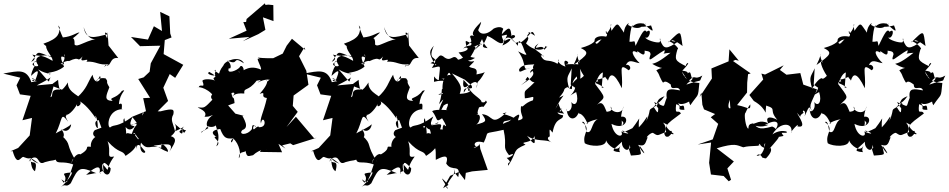

<svg xmlns="http://www.w3.org/2000/svg" viewBox="-108 -881 5751 1164"><path d="M467 -92C434 -60 491 -28 495 -62C425 -45 436 48 465 11C381 2 457 11 379 55C369 47 337 61 324 115C328 93 335 57 359 105C282 -14 332 1 265 -60C252 -28 304 -49 263 -99C300 -69 325 -107 323 -131C328 -118 222 -73 229 -70C274 -157 256 -209 305 -143C273 -195 307 -175 292 -185C310 -180 353 -228 365 -263C338 -209 405 -252 371 -270C388 -260 422 -239 474 -162C462 -201 485 -169 485 -107C485 -91 448 -147 490 -153L507 -107ZM542 -648C511 -704 545 -678 543 -673C469 -656 413 -633 399 -717C424 -634 470 -642 478 -646C393 -627 362 -592 344 -611C347 -685 302 -614 374 -684C357 -685 330 -659 273 -654C268 -663 229 -758 254 -714C250 -682 255 -650 155 -616C185 -585 174 -614 174 -618C160 -575 210 -548 211 -512C137 -555 136 -537 88 -550C97 -538 117 -523 81 -506C134 -573 97 -576 217 -529C195 -555 75 -555 123 -486C131 -469 46 -486 120 -512C78 -511 107 -470 104 -483C104 -483 86 -460 80 -421C147 -486 115 -421 104 -389C81 -410 77 -379 119 -393C60 -406 93 -416 114 -389C81 -383 79 -383 83 -380C54 -468 3 -451 -88 -435L15 -410L-8 -364L13 -309L78 -300L28 -152L86 -166L72 -60L2 16L-44 36L-31 35C-1 141 20 57 38 72C95 95 51 52 127 111C64 87 94 66 66 100C89 48 66 135 104 157C127 71 75 127 75 83C138 47 114 129 164 102C219 87 197 97 230 87C238 117 271 92 336 116C313 180 324 162 300 212C303 251 236 172 279 227C315 175 233 172 329 164C329 164 327 192 261 254C290 226 289 261 321 230C368 133 373 125 476 169C468 167 451 174 414 179C484 115 504 127 496 165C516 183 474 164 520 155C510 89 524 97 563 140C559 208 502 173 513 113C569 173 520 154 584 68C530 79 570 43 544 -25C616 55 635 25 653 64C653 64 709 31 717 0C735 67 703 -30 746 6C737 -58 676 -64 740 -72C645 -59 686 -94 634 -54C623 -71 674 9 675 -61C642 -2 671 -29 646 -164C625 -149 665 -57 708 -115C644 -133 728 -120 727 -140C691 -119 665 -110 697 -175C598 -103 586 -131 559 -108C539 -113 546 -218 635 -219C620 -206 647 -268 613 -249C617 -322 669 -343 631 -330C595 -279 547 -293 575 -269C518 -271 537 -303 555 -352C527 -396 554 -378 532 -406C463 -417 465 -356 498 -420C513 -404 469 -351 453 -428C423 -382 421 -345 358 -289C403 -292 298 -315 304 -381C264 -321 250 -317 244 -397C192 -357 184 -370 272 -336C182 -350 223 -296 198 -292L221 -373L115 -363C131 -374 161 -384 199 -412C178 -385 212 -359 123 -460C183 -424 218 -438 192 -430C162 -449 222 -430 280 -477C259 -528 253 -550 285 -532C267 -578 306 -536 263 -489C281 -532 291 -474 260 -496C313 -522 312 -507 309 -510C387 -548 352 -495 393 -539C361 -487 443 -540 416 -507C478 -511 487 -483 553 -492C501 -470 538 -470 528 -487C571 -468 551 -537 609 -529L550 -605L544 -688Z M759 -199C772 -203 748 -167 719 -156C723 -89 719 -158 685 -52C723 -105 698 -49 766 -17C733 -59 699 -43 772 37C777 56 729 45 747 -16C788 38 803 -8 869 16C871 -31 884 -54 836 -15C898 -21 925 52 903 37C860 21 877 17 823 2C893 -6 954 -23 918 41C940 0 985 -46 916 -58C913 -34 988 -94 946 -137C963 -116 988 -106 1008 -75C1032 -111 1018 -74 996 -106C1003 -72 998 -62 979 -82C1020 -132 1025 -116 953 -85C941 -138 923 -152 943 -188C948 -217 947 -227 865 -206H848L911 -269L882 -349L921 -432L954 -409L1003 -488L884 -553L891 -638L932 -654L924 -678L919 -782L863 -809L874 -693L825 -722L789 -641L686 -657L741 -601L864 -604L806 -497L799 -446L763 -412L730 -402L802 -288L760 -286L777 -207L693 -173L724 -133L747 -165Z M1603 0 1652 -12 1669 -1 1812 -46 1796 -43 1686 -173 1629 -111 1697 -203 1667 -239 1672 -302 1762 -367 1749 -452 1705 -540 1737 -593 1743 -578 1662 -646 1630 -604 1606 -556 1548 -528C1428 -527 1452 -542 1470 -519C1429 -548 1482 -472 1474 -459C1387 -498 1351 -427 1337 -447C1395 -426 1360 -506 1345 -473C1328 -452 1261 -427 1280 -469C1290 -454 1302 -490 1270 -514C1347 -478 1294 -549 1371 -497C1348 -547 1256 -515 1247 -485C1200 -426 1244 -424 1187 -455C1198 -442 1207 -483 1194 -432C1214 -412 1130 -430 1161 -445C1241 -399 1160 -425 1197 -390C1193 -399 1128 -408 1119 -391C1139 -338 1107 -378 1097 -353C1067 -350 1120 -366 1174 -314C1199 -269 1201 -307 1200 -314C1145 -310 1187 -253 1189 -286C1126 -220 1133 -228 1091 -230C1088 -227 1157 -208 1132 -173C1163 -174 1151 -173 1183 -184C1123 -143 1151 -99 1158 -106C1090 -66 1124 -98 1112 -74C1152 -124 1104 -48 1161 -131C1110 -113 1231 -89 1201 -155C1185 -109 1241 -76 1203 6C1246 -23 1164 -52 1205 -53C1189 -57 1153 -90 1227 -99C1250 -41 1264 -39 1308 -42C1292 9 1284 -37 1307 -40C1344 -8 1356 61 1340 78C1340 17 1399 62 1375 12C1389 72 1387 69 1426 60C1467 21 1518 20 1506 24C1537 -42 1516 -40 1468 40L1602 42L1580 -9L1623 20ZM1314 -256C1309 -313 1304 -264 1295 -317C1324 -327 1315 -303 1287 -292C1312 -299 1309 -319 1373 -314C1369 -354 1395 -323 1447 -391C1436 -389 1503 -406 1454 -382C1464 -381 1468 -394 1514 -399C1535 -390 1569 -443 1514 -387C1489 -403 1548 -403 1466 -312C1514 -329 1463 -292 1510 -287C1491 -200 1464 -159 1474 -133C1485 -197 1526 -104 1458 -110C1452 -71 1483 -145 1432 -97C1418 -97 1434 -140 1444 -108C1424 -132 1421 -124 1419 -98C1387 -56 1334 -65 1362 -93C1422 -112 1334 -203 1370 -179L1319 -192L1275 -242ZM1364 -631 1458 -674 1501 -700 1486 -776 1550 -753 1549 -850 1519 -853 1501 -851 1498 -861 1387 -766 1384 -748 1367 -747 1387 -695 1279 -646 1405 -657Z M2289 -92C2256 -60 2313 -28 2317 -62C2247 -45 2258 48 2287 11C2203 2 2279 11 2201 55C2191 47 2159 61 2146 115C2150 93 2157 57 2181 105C2104 -14 2154 1 2087 -60C2074 -28 2126 -49 2085 -99C2122 -69 2147 -107 2145 -131C2150 -118 2044 -73 2051 -70C2096 -157 2078 -209 2127 -143C2095 -195 2129 -175 2114 -185C2132 -180 2175 -228 2187 -263C2160 -209 2227 -252 2193 -270C2210 -260 2244 -239 2296 -162C2284 -201 2307 -169 2307 -107C2307 -91 2270 -147 2312 -153L2329 -107ZM2364 -648C2333 -704 2367 -678 2365 -673C2291 -656 2235 -633 2221 -717C2246 -634 2292 -642 2300 -646C2215 -627 2184 -592 2166 -611C2169 -685 2124 -614 2196 -684C2179 -685 2152 -659 2095 -654C2090 -663 2051 -758 2076 -714C2072 -682 2077 -650 1977 -616C2007 -585 1996 -614 1996 -618C1982 -575 2032 -548 2033 -512C1959 -555 1958 -537 1910 -550C1919 -538 1939 -523 1903 -506C1956 -573 1919 -576 2039 -529C2017 -555 1897 -555 1945 -486C1953 -469 1868 -486 1942 -512C1900 -511 1929 -470 1926 -483C1926 -483 1908 -460 1902 -421C1969 -486 1937 -421 1926 -389C1903 -410 1899 -379 1941 -393C1882 -406 1915 -416 1936 -389C1903 -383 1901 -383 1905 -380C1876 -468 1825 -451 1734 -435L1837 -410L1814 -364L1835 -309L1900 -300L1850 -152L1908 -166L1894 -60L1824 16L1778 36L1791 35C1821 141 1842 57 1860 72C1917 95 1873 52 1949 111C1886 87 1916 66 1888 100C1911 48 1888 135 1926 157C1949 71 1897 127 1897 83C1960 47 1936 129 1986 102C2041 87 2019 97 2052 87C2060 117 2093 92 2158 116C2135 180 2146 162 2122 212C2125 251 2058 172 2101 227C2137 175 2055 172 2151 164C2151 164 2149 192 2083 254C2112 226 2111 261 2143 230C2190 133 2195 125 2298 169C2290 167 2273 174 2236 179C2306 115 2326 127 2318 165C2338 183 2296 164 2342 155C2332 89 2346 97 2385 140C2381 208 2324 173 2335 113C2391 173 2342 154 2406 68C2352 79 2392 43 2366 -25C2438 55 2457 25 2475 64C2475 64 2531 31 2539 0C2557 67 2525 -30 2568 6C2559 -58 2498 -64 2562 -72C2467 -59 2508 -94 2456 -54C2445 -71 2496 9 2497 -61C2464 -2 2493 -29 2468 -164C2447 -149 2487 -57 2530 -115C2466 -133 2550 -120 2549 -140C2513 -119 2487 -110 2519 -175C2420 -103 2408 -131 2381 -108C2361 -113 2368 -218 2457 -219C2442 -206 2469 -268 2435 -249C2439 -322 2491 -343 2453 -330C2417 -279 2369 -293 2397 -269C2340 -271 2359 -303 2377 -352C2349 -396 2376 -378 2354 -406C2285 -417 2287 -356 2320 -420C2335 -404 2291 -351 2275 -428C2245 -382 2243 -345 2180 -289C2225 -292 2120 -315 2126 -381C2086 -321 2072 -317 2066 -397C2014 -357 2006 -370 2094 -336C2004 -350 2045 -296 2020 -292L2043 -373L1937 -363C1953 -374 1983 -384 2021 -412C2000 -385 2034 -359 1945 -460C2005 -424 2040 -438 2014 -430C1984 -449 2044 -430 2102 -477C2081 -528 2075 -550 2107 -532C2089 -578 2128 -536 2085 -489C2103 -532 2113 -474 2082 -496C2135 -522 2134 -507 2131 -510C2209 -548 2174 -495 2215 -539C2183 -487 2265 -540 2238 -507C2300 -511 2309 -483 2375 -492C2323 -470 2360 -470 2350 -487C2393 -468 2373 -537 2431 -529L2372 -605L2366 -688Z M2578 260 2621 185 2673 162 2711 211 2716 167 2754 158 2849 149 2804 22 2799 -11C2801 13 2726 27 2791 2C2763 20 2752 -39 2825 -17C2863 -95 2810 -63 2945 -94C2969 15 2933 2 2978 60C3028 38 2990 76 2964 76C3006 117 2964 92 2973 124C3032 33 2994 32 3078 -4C3033 -28 3116 -2 3136 -63C3124 -49 3158 38 3087 -58C3142 -18 3204 -40 3237 -17C3205 -37 3211 -49 3225 -54C3223 -106 3221 -102 3242 -77C3260 -178 3305 -146 3306 -182C3258 -188 3282 -214 3251 -187C3291 -196 3314 -258 3290 -205C3247 -225 3234 -200 3312 -192C3256 -256 3298 -278 3259 -221C3309 -320 3329 -308 3281 -289C3331 -344 3297 -336 3332 -353C3386 -317 3334 -367 3389 -418C3393 -343 3425 -387 3404 -484C3411 -502 3282 -484 3334 -495C3349 -506 3296 -537 3320 -477C3242 -504 3299 -549 3272 -494C3210 -532 3194 -487 3163 -559C3139 -528 3189 -558 3188 -537C3156 -581 3102 -578 3157 -618C3109 -557 3183 -626 3192 -579C3225 -618 3206 -587 3197 -603C3204 -580 3139 -559 3081 -618C3117 -673 3068 -643 3099 -680C3086 -698 3121 -672 3136 -664C3110 -718 3118 -667 3044 -620C3019 -640 3035 -598 2992 -645C3049 -662 2979 -689 2994 -644C2989 -734 2975 -717 2924 -662C2985 -673 2969 -686 2938 -605C3001 -632 3011 -676 2916 -611C2977 -643 2912 -631 2943 -706C2925 -729 2884 -707 2884 -707C2838 -662 2785 -667 2787 -725C2739 -632 2797 -669 2719 -602C2706 -668 2722 -605 2813 -609C2748 -660 2804 -705 2809 -749C2775 -714 2740 -677 2770 -660C2726 -683 2746 -629 2742 -662C2768 -573 2731 -624 2700 -586C2730 -607 2752 -571 2672 -563C2706 -523 2722 -497 2772 -530C2687 -550 2708 -525 2669 -519C2637 -565 2629 -494 2578 -540C2549 -557 2558 -527 2502 -498C2589 -476 2535 -508 2534 -483C2484 -567 2497 -571 2522 -604C2472 -491 2572 -561 2510 -469C2573 -481 2560 -495 2552 -395C2519 -402 2525 -447 2523 -385C2589 -403 2622 -373 2567 -408C2606 -384 2607 -473 2624 -425C2600 -433 2565 -405 2577 -313C2540 -299 2534 -312 2612 -324C2543 -356 2590 -350 2553 -249C2616 -323 2543 -234 2553 -185C2591 -267 2588 -235 2562 -235C2573 -226 2631 -291 2597 -216C2631 -208 2537 -224 2512 -207C2549 -161 2530 -135 2572 -164C2595 -128 2607 -101 2583 -126C2561 -95 2594 -48 2601 -70C2639 -98 2613 -92 2560 -97C2576 -136 2565 -131 2503 -120C2490 -170 2444 -78 2451 -63C2455 -96 2475 -68 2458 -117C2524 -115 2489 -50 2522 -36C2503 6 2540 -64 2489 17C2539 1 2533 10 2534 88C2565 73 2619 43 2597 110C2631 166 2688 105 2670 193C2622 131 2664 211 2643 139C2654 192 2626 179 2597 254C2640 300 2536 160 2587 215L2611 240ZM2750 -364C2771 -322 2698 -372 2704 -319C2743 -391 2803 -407 2780 -346C2790 -411 2786 -361 2831 -444C2809 -431 2764 -431 2780 -426C2791 -478 2758 -461 2736 -477C2792 -534 2759 -496 2731 -513C2781 -596 2786 -607 2754 -594C2818 -617 2837 -636 2762 -573C2852 -665 2782 -663 2848 -589C2794 -594 2831 -613 2846 -663C2888 -649 2915 -610 2940 -621C2956 -662 2985 -672 3031 -603C3033 -633 3042 -660 3074 -567C3074 -564 3111 -526 3033 -570C3094 -488 3049 -444 3111 -471C3051 -454 3039 -432 3039 -460C3063 -505 3136 -479 3135 -498C3093 -440 3175 -462 3185 -477C3095 -478 3096 -417 3119 -452C3141 -427 3104 -399 3050 -364C3125 -423 3053 -370 3090 -415C3095 -414 3129 -349 3154 -406C3069 -309 3070 -352 3074 -285C3122 -288 3131 -308 3123 -273C3068 -256 3062 -224 3051 -239C3040 -169 3091 -166 3029 -149C3070 -237 2983 -141 2959 -134C3034 -114 3049 -109 3028 -175C2997 -139 2993 -157 2941 -130C2947 -158 2957 -137 3011 -165C2940 -200 2918 -185 2963 -200C2866 -109 2887 -183 2814 -189C2844 -147 2844 -142 2778 -126C2804 -135 2821 -218 2757 -173C2820 -209 2769 -165 2796 -230C2841 -246 2805 -211 2844 -261C2831 -288 2845 -252 2811 -262C2815 -283 2737 -312 2730 -363C2730 -363 2690 -323 2702 -397C2762 -332 2722 -378 2731 -329C2751 -341 2751 -315 2679 -312C2690 -345 2697 -360 2632 -436L2710 -398Z M3553 -349C3519 -380 3472 -378 3519 -388C3498 -431 3477 -370 3572 -420C3546 -414 3582 -400 3577 -390C3589 -434 3612 -451 3662 -346C3671 -442 3635 -508 3703 -455C3728 -469 3700 -498 3686 -485C3705 -529 3734 -502 3770 -498C3725 -540 3709 -591 3756 -562C3746 -594 3806 -513 3800 -574C3834 -570 3834 -563 3836 -552C3815 -489 3846 -534 3921 -577C3926 -540 3876 -556 3957 -561C3890 -507 3866 -499 3846 -494C3931 -442 3936 -492 3871 -455C3880 -443 3886 -433 3892 -416C3928 -340 3897 -418 3959 -368C3959 -324 4001 -369 4015 -333C3961 -342 3925 -352 3934 -288C3908 -225 3935 -231 3857 -262C3902 -189 3918 -191 3883 -265C3881 -196 3888 -178 3855 -233C3894 -273 3866 -276 3921 -298C3876 -234 3864 -268 3879 -245C3804 -202 3849 -236 3811 -147C3823 -204 3818 -164 3765 -109C3760 -177 3789 -185 3726 -104C3697 -90 3665 -71 3665 -90C3729 -66 3694 -67 3658 -84C3680 -47 3616 -41 3599 -130C3697 -80 3715 -193 3650 -171C3651 -141 3691 -147 3659 -116C3671 -168 3641 -140 3672 -237C3667 -179 3589 -201 3595 -235C3621 -191 3527 -207 3570 -203C3557 -229 3548 -278 3510 -244C3563 -300 3572 -275 3489 -387C3498 -326 3506 -428 3547 -442L3540 -350ZM3379 -349C3368 -301 3312 -283 3385 -323C3405 -260 3377 -232 3355 -263C3371 -208 3319 -190 3327 -222C3332 -145 3385 -149 3401 -202C3393 -180 3418 -217 3455 -129C3432 -129 3476 -152 3516 -158C3475 -141 3484 -65 3447 -82C3441 -104 3441 -152 3420 -141C3482 -96 3420 -75 3437 -13C3466 8 3569 13 3566 -30C3578 0 3634 48 3654 1C3630 50 3675 42 3630 39C3593 31 3616 24 3663 -22C3656 18 3709 56 3709 -3C3722 61 3732 -3 3726 -8C3702 41 3699 -1 3717 62C3806 56 3771 58 3770 3C3824 75 3788 51 3761 -3C3807 12 3805 -21 3819 -49C3798 -39 3841 -84 3853 -74C3892 -48 3873 -69 3961 -88C3979 -78 3928 -21 3919 -74C3949 -131 3877 -153 3936 -126C3931 -119 3922 -111 3977 -69C3963 -58 3913 -108 3954 -39C3902 -115 3927 -123 4020 -193C4004 -223 3982 -173 3991 -249C4040 -236 3980 -214 4041 -215C4038 -271 4019 -211 4004 -256C4031 -233 4114 -285 4106 -305C4073 -295 4060 -277 4077 -243C4130 -321 4122 -281 4132 -378C4096 -380 4046 -387 4026 -448C4056 -397 4080 -368 4070 -394C4112 -435 4096 -391 4150 -423C4124 -374 4164 -407 4053 -368C4069 -389 4103 -400 4085 -411C4074 -450 4082 -459 4027 -403C4107 -455 4021 -450 4029 -453C4096 -522 4046 -499 4050 -480C3983 -514 3981 -518 3999 -582C4020 -585 3942 -649 3944 -624C4027 -707 4015 -695 4030 -602C3942 -672 3946 -611 4013 -636C3928 -576 3917 -583 3894 -637C3887 -651 3902 -653 3891 -625C3873 -618 3805 -640 3805 -654C3830 -640 3847 -718 3812 -688C3798 -712 3782 -679 3745 -603C3737 -647 3742 -625 3708 -628C3714 -732 3736 -745 3723 -716C3767 -768 3843 -715 3793 -739C3867 -670 3849 -697 3839 -727C3745 -702 3739 -742 3807 -735C3796 -748 3785 -680 3699 -730C3717 -755 3675 -728 3675 -683C3634 -738 3641 -754 3599 -694C3583 -767 3621 -733 3567 -674C3557 -720 3584 -668 3566 -659C3494 -673 3474 -626 3521 -606C3467 -649 3503 -611 3430 -522C3493 -591 3485 -637 3549 -644C3534 -656 3505 -577 3497 -641C3507 -640 3493 -611 3413 -590C3467 -562 3458 -551 3369 -487C3419 -584 3371 -564 3407 -501C3385 -523 3398 -472 3432 -421C3435 -425 3408 -395 3403 -406C3393 -413 3359 -376 3343 -343C3320 -420 3336 -415 3358 -467L3352 -368Z M4371 -513 4314 -582 4309 -509 4205 -466 4208 -405 4133 -292 4144 -319 4150 -246 4160 -218 4243 -183 4260 -214 4201 -170 4246 -130 4213 -36 4122 -5 4203 -17 4191 106 4202 177 4279 186 4310 218 4324 209 4301 138 4281 162 4341 98 4237 18C4351 -16 4357 -1 4398 12C4426 5 4428 6 4502 2C4461 11 4532 -12 4489 -55C4502 -32 4482 1 4528 16C4512 -42 4582 7 4533 -39C4533 6 4517 68 4479 63C4505 32 4522 108 4519 62C4497 68 4523 80 4536 79C4594 19 4551 7 4560 19C4538 38 4617 -42 4613 -51C4660 -60 4637 -54 4631 -76C4706 -70 4635 -110 4575 -66C4617 -142 4700 -142 4690 -79C4672 -69 4746 -150 4726 -115C4788 -101 4736 -172 4723 -198C4763 -155 4723 -174 4764 -197C4747 -217 4784 -218 4770 -176C4805 -257 4795 -231 4824 -194C4789 -244 4806 -242 4845 -339L4762 -368L4744 -438L4660 -428L4620 -457L4643 -485L4530 -429L4508 -435L4519 -399L4435 -305L4462 -269C4557 -215 4526 -156 4537 -241C4612 -217 4539 -218 4620 -138C4625 -153 4517 -201 4549 -134C4499 -158 4474 -130 4448 -128C4514 -93 4584 -138 4526 -121C4604 -167 4628 -136 4585 -85C4613 -98 4576 -113 4573 -114C4484 -88 4483 -111 4454 -136C4464 -125 4429 -144 4429 -101C4413 -103 4401 -191 4411 -196C4411 -196 4427 -234 4441 -248C4442 -199 4424 -240 4330 -248C4330 -215 4291 -209 4317 -277C4317 -277 4316 -228 4331 -154L4347 -227L4421 -320L4422 -380L4427 -431L4443 -436L4336 -511L4350 -518Z M5026 -349C4992 -380 4945 -378 4992 -388C4971 -431 4950 -370 5045 -420C5019 -414 5055 -400 5050 -390C5062 -434 5085 -451 5135 -346C5144 -442 5108 -508 5176 -455C5201 -469 5173 -498 5159 -485C5178 -529 5207 -502 5243 -498C5198 -540 5182 -591 5229 -562C5219 -594 5279 -513 5273 -574C5307 -570 5307 -563 5309 -552C5288 -489 5319 -534 5394 -577C5399 -540 5349 -556 5430 -561C5363 -507 5339 -499 5319 -494C5404 -442 5409 -492 5344 -455C5353 -443 5359 -433 5365 -416C5401 -340 5370 -418 5432 -368C5432 -324 5474 -369 5488 -333C5434 -342 5398 -352 5407 -288C5381 -225 5408 -231 5330 -262C5375 -189 5391 -191 5356 -265C5354 -196 5361 -178 5328 -233C5367 -273 5339 -276 5394 -298C5349 -234 5337 -268 5352 -245C5277 -202 5322 -236 5284 -147C5296 -204 5291 -164 5238 -109C5233 -177 5262 -185 5199 -104C5170 -90 5138 -71 5138 -90C5202 -66 5167 -67 5131 -84C5153 -47 5089 -41 5072 -130C5170 -80 5188 -193 5123 -171C5124 -141 5164 -147 5132 -116C5144 -168 5114 -140 5145 -237C5140 -179 5062 -201 5068 -235C5094 -191 5000 -207 5043 -203C5030 -229 5021 -278 4983 -244C5036 -300 5045 -275 4962 -387C4971 -326 4979 -428 5020 -442L5013 -350ZM4852 -349C4841 -301 4785 -283 4858 -323C4878 -260 4850 -232 4828 -263C4844 -208 4792 -190 4800 -222C4805 -145 4858 -149 4874 -202C4866 -180 4891 -217 4928 -129C4905 -129 4949 -152 4989 -158C4948 -141 4957 -65 4920 -82C4914 -104 4914 -152 4893 -141C4955 -96 4893 -75 4910 -13C4939 8 5042 13 5039 -30C5051 0 5107 48 5127 1C5103 50 5148 42 5103 39C5066 31 5089 24 5136 -22C5129 18 5182 56 5182 -3C5195 61 5205 -3 5199 -8C5175 41 5172 -1 5190 62C5279 56 5244 58 5243 3C5297 75 5261 51 5234 -3C5280 12 5278 -21 5292 -49C5271 -39 5314 -84 5326 -74C5365 -48 5346 -69 5434 -88C5452 -78 5401 -21 5392 -74C5422 -131 5350 -153 5409 -126C5404 -119 5395 -111 5450 -69C5436 -58 5386 -108 5427 -39C5375 -115 5400 -123 5493 -193C5477 -223 5455 -173 5464 -249C5513 -236 5453 -214 5514 -215C5511 -271 5492 -211 5477 -256C5504 -233 5587 -285 5579 -305C5546 -295 5533 -277 5550 -243C5603 -321 5595 -281 5605 -378C5569 -380 5519 -387 5499 -448C5529 -397 5553 -368 5543 -394C5585 -435 5569 -391 5623 -423C5597 -374 5637 -407 5526 -368C5542 -389 5576 -400 5558 -411C5547 -450 5555 -459 5500 -403C5580 -455 5494 -450 5502 -453C5569 -522 5519 -499 5523 -480C5456 -514 5454 -518 5472 -582C5493 -585 5415 -649 5417 -624C5500 -707 5488 -695 5503 -602C5415 -672 5419 -611 5486 -636C5401 -576 5390 -583 5367 -637C5360 -651 5375 -653 5364 -625C5346 -618 5278 -640 5278 -654C5303 -640 5320 -718 5285 -688C5271 -712 5255 -679 5218 -603C5210 -647 5215 -625 5181 -628C5187 -732 5209 -745 5196 -716C5240 -768 5316 -715 5266 -739C5340 -670 5322 -697 5312 -727C5218 -702 5212 -742 5280 -735C5269 -748 5258 -680 5172 -730C5190 -755 5148 -728 5148 -683C5107 -738 5114 -754 5072 -694C5056 -767 5094 -733 5040 -674C5030 -720 5057 -668 5039 -659C4967 -673 4947 -626 4994 -606C4940 -649 4976 -611 4903 -522C4966 -591 4958 -637 5022 -644C5007 -656 4978 -577 4970 -641C4980 -640 4966 -611 4886 -590C4940 -562 4931 -551 4842 -487C4892 -584 4844 -564 4880 -501C4858 -523 4871 -472 4905 -421C4908 -425 4881 -395 4876 -406C4866 -413 4832 -376 4816 -343C4793 -420 4809 -415 4831 -467L4825 -368Z"/></svg>

Font: Hussar Lance
Style: ExBd
Weight: 700
Foundry: Cannot Into Space Fonts, PlusOne Fonts
Version: Version 2.270